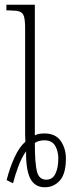

<svg xmlns="http://www.w3.org/2000/svg" viewBox="-20 -780 318 810"><path d="M8 -20Q21 -72 41.5 -116.5Q62 -161 87 -182Q86 -199 86 -214V-660Q86 -695 81 -711Q76 -727 61.5 -731.5Q47 -736 20 -736H7V-760H127V-209Q136 -214 146.5 -215.5Q157 -217 168 -217Q214 -217 236 -185.5Q258 -154 258 -111Q258 -47 232.5 -18.5Q207 10 169 10Q127 10 108 -26.5Q89 -63 90 -142Q71 -115 57 -77Q43 -39 35 -7ZM175 -22Q202 -22 214 -47.5Q226 -73 226 -112Q226 -141 213 -164.5Q200 -188 167 -188Q143 -188 127 -177Q127 -90 136 -56Q145 -22 175 -22Z"/></svg>

Font: Noto Serif ExtraCondensed ExtraLight
Style: Regular
Weight: 200
Width: 2
Designer: Monotype Design Team
Foundry: Monotype Imaging Inc.
Version: Version 2.015